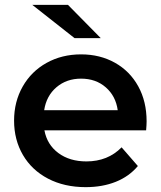

<svg xmlns="http://www.w3.org/2000/svg" viewBox="-20 -764 662 791"><path d="M582 -227H163Q174 -168 220.5 -133.5Q267 -99 336 -99Q424 -99 481 -157L548 -80Q512 -37 457 -15Q402 7 333 7Q245 7 178 -28Q111 -63 74.5 -125.5Q38 -188 38 -267Q38 -345 73.5 -407.5Q109 -470 172 -505Q235 -540 314 -540Q392 -540 453.5 -505.5Q515 -471 549.5 -408.5Q584 -346 584 -264Q584 -251 582 -227ZM162 -310H465Q457 -368 416 -404Q375 -440 314 -440Q254 -440 212.5 -404.5Q171 -369 162 -310ZM113 -744H260L395 -607H287Z"/></svg>

Font: mBank SemiBold
Style: Regular
Weight: 600
Designer: Julieta Ulanovsky
Foundry: Julieta Ulanovsky
Version: Version 7.200